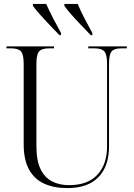

<svg xmlns="http://www.w3.org/2000/svg" viewBox="-20 -951 684 981"><path d="M324 10Q256 10 206 -12.5Q156 -35 128.5 -84.5Q101 -134 101 -215V-626Q101 -673 87 -688.5Q73 -704 36 -704H13V-714H256V-704H231Q194 -704 180 -688.5Q166 -673 166 -624V-205Q166 -131 187 -87.5Q208 -44 245.5 -24.5Q283 -5 333 -5Q429 -5 478 -58.5Q527 -112 527 -204V-626Q527 -673 513 -688.5Q499 -704 462 -704H431V-714H628V-704H601Q564 -704 550.5 -688.5Q537 -673 537 -624V-202Q537 -102 483 -46Q429 10 324 10ZM284 -771Q261 -795 235 -822Q209 -849 186 -875Q163 -901 148 -921L149 -931H216Q231 -897 252 -856.5Q273 -816 292 -782L291 -771ZM444 -771Q421 -795 395 -822Q369 -849 346 -875Q323 -901 309 -921V-931H377Q391 -897 412 -856.5Q433 -816 452 -782V-771Z"/></svg>

Font: Noto Serif Display SemiCondensed Light
Style: Regular
Weight: 300
Width: 4
Designer: Monotype Design Team
Foundry: Monotype Imaging Inc.
Version: Version 2.009